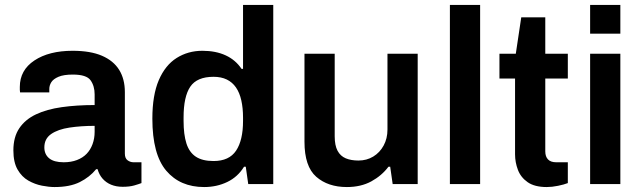

<svg xmlns="http://www.w3.org/2000/svg" viewBox="-20 -743 2589 775"><path d="M200 12Q178 12 149.5 6.5Q121 1 94.5 -14Q68 -29 51 -58.5Q34 -88 34 -136Q34 -190 58 -225.5Q82 -261 125.5 -281.5Q169 -302 229.5 -310.5Q290 -319 362 -319V-362Q362 -396 345.5 -419Q329 -442 274 -442Q237 -442 216 -433Q195 -424 187 -411Q179 -398 179 -384V-370H61Q60 -375 60 -380Q60 -385 60 -392Q60 -460 119 -499Q178 -538 273 -538Q345 -538 391.5 -518Q438 -498 461 -461Q484 -424 484 -371V-123Q484 -104 495 -96Q506 -88 519 -88H551V-4Q541 0 522 5.5Q503 11 475 11Q449 11 428.5 2.5Q408 -6 394 -22Q380 -38 374 -60H368Q342 -28 302 -8Q262 12 200 12ZM237 -88Q267 -88 290.5 -97Q314 -106 329.5 -122Q345 -138 353.5 -161Q362 -184 362 -211V-235Q307 -235 260.5 -228Q214 -221 186.5 -202Q159 -183 159 -148Q159 -120 178.5 -104Q198 -88 237 -88Z M804 12Q707 12 651 -54Q595 -120 595 -264Q595 -359 621 -419.5Q647 -480 693 -509Q739 -538 797 -538Q851 -538 891 -519.5Q931 -501 955 -465H961V-723H1083V0H982L972 -70H965Q940 -29 897.5 -8.5Q855 12 804 12ZM842 -93Q905 -93 933 -135Q961 -177 961 -255V-268Q961 -307 954 -338Q947 -369 932.5 -390Q918 -411 895.5 -422Q873 -433 842 -433Q775 -433 748 -393Q721 -353 721 -269V-255Q721 -200 732.5 -164Q744 -128 770.5 -110.5Q797 -93 842 -93Z M1380 12Q1304 12 1256.5 -29.5Q1209 -71 1209 -171V-526H1331V-193Q1331 -156 1342.5 -134.5Q1354 -113 1375.5 -104Q1397 -95 1427 -95Q1460 -95 1486.5 -111Q1513 -127 1528.5 -155.5Q1544 -184 1544 -220V-526H1666V0H1565L1555 -70H1548Q1521 -34 1479 -11Q1437 12 1380 12Z M1796 0V-723H1918V0Z M2187 12Q2138 12 2110 -7.5Q2082 -27 2070.5 -57.5Q2059 -88 2059 -120V-426H1996V-526H2062L2084 -673H2181V-526H2272V-426H2181V-132Q2181 -111 2192 -99.5Q2203 -88 2225 -88H2272V-4Q2257 2 2232.5 7Q2208 12 2187 12Z M2362 -607V-723H2484V-607ZM2362 0V-526H2484V0Z"/></svg>

Font: Archivo Variable SemiBold
Style: Regular
Weight: 600
Designer: Hector Gatti
Foundry: Omnibus-Type
Version: Version 2.001